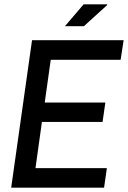

<svg xmlns="http://www.w3.org/2000/svg" viewBox="-20 -873 595 893"><path d="M129 -686H555L541 -595H216L188 -396H470L457 -306H175L145 -91H477L464 0H32ZM369 -853H478L479 -850L370 -751H282Z"/></svg>

Font: Archivo Narrow Medium
Style: Italic
Weight: 500
Italic angle: -8°
Designer: Hector Gatti
Foundry: Omnibus-Type
Version: Version 2.001